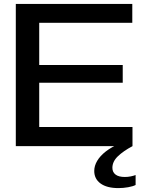

<svg xmlns="http://www.w3.org/2000/svg" viewBox="-20 -749 721 984"><path d="M61 0V-729H658V-632H148L181 -665V-64L148 -98H659V0ZM153 -325V-416H609V-325ZM587 215Q528 215 495.5 191.5Q463 168 463 127Q463 101 478 75.5Q493 50 522.5 27Q552 4 597 -15H649L659 0Q612 25 584 52Q556 79 556 111Q556 133 572 145.5Q588 158 620 158Q635 158 650 155Q665 152 675 148V199Q662 206 637 210.5Q612 215 587 215Z"/></svg>

Font: Mona Sans Expanded Medium
Style: Regular
Weight: 500
Width: 7
Designer: Deni Anggara
Foundry: GitHub
Version: Version 2.000